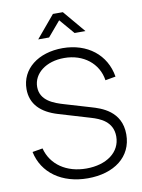

<svg xmlns="http://www.w3.org/2000/svg" viewBox="-101 -1003 804 1086"><g transform="rotate(-10 301.0 -460.0)"><path d="M314.5 15C465.5 15 571 -63 571 -192.5C571 -326.5 457 -361.5 402 -377.5L257 -420.5C198.5 -437.5 121 -464 121 -543.5C121 -620.5 195 -679 300 -678.5C409 -678.5 493.5 -613 508 -514L567.5 -524.5C546.5 -653 442.5 -734.5 300.5 -735C160 -735 59.5 -657.5 59.5 -541.5C59.5 -455.5 115 -401 211 -372.5L392 -318.5C440.5 -304 513 -276.5 513 -190.5C513 -100 432 -41 316 -41C202 -41 115.5 -99.5 90.5 -196L31.5 -186C57 -62.5 166 15 314.5 15ZM173.5 -807.5H236L309 -893.5L382.5 -807.5H445L337.5 -935H280.5Z"/></g></svg>

Font: Eudonet Light
Style: Regular
Weight: 300
Designer: Mikhail Sharanda
Foundry: Mikhail Sharanda
Version: Version 4.503;Glyphs 3.1.2 (3151)